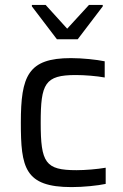

<svg xmlns="http://www.w3.org/2000/svg" viewBox="-20 -755 500 783"><path d="M110 -729 212 -595H297L399 -729V-735H343L254 -638L166 -735H110ZM272 8C320 8 378 2 411 -5V-71C376 -65 328 -61 292 -61C165 -61 146 -91 146 -255C146 -414 163 -449 289 -449C326 -449 374 -445 407 -439V-505C373 -512 316 -518 269 -518C94 -518 65 -445 65 -255C65 -72 80 8 272 8Z"/></svg>

Font: Saira UNSAM
Style: Regular
Weight: 400
Designer: Hector Gatti with collaboration of the Omnibus-Type team
Foundry: Omnibus-Type
Version: Version 0.072;PS 000.072;hotconv 1.0.88;makeotf.lib2.5.64775